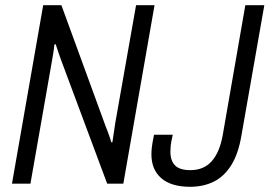

<svg xmlns="http://www.w3.org/2000/svg" viewBox="-20 -706 1036 738"><path d="M26 0 146 -686H216L387 -218Q390 -212 394 -200.5Q398 -189 402 -178Q406 -167 408 -159H412Q414 -175 417.5 -196Q421 -217 423 -233L503 -686H574L454 0H392L216 -472Q212 -483 205.5 -501.5Q199 -520 194 -536L189 -535Q188 -521 184.5 -500Q181 -479 178 -462L97 0ZM711 12Q638 12 600 -21Q562 -54 562 -113Q562 -123 563.5 -138.5Q565 -154 572 -188H644Q637 -158 636 -144.5Q635 -131 635 -123Q635 -88 653 -70Q671 -52 712 -52Q763 -52 793.5 -86Q824 -120 836 -186L923 -686H996L908 -185Q896 -114 868.5 -70.5Q841 -27 801 -7.5Q761 12 711 12Z"/></svg>

Font: Archivo Condensed Light
Style: Italic
Weight: 300
Width: 3
Italic angle: -10°
Designer: Hector Gatti
Foundry: Omnibus-Type
Version: Version 2.001